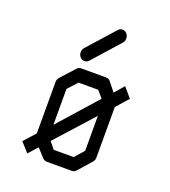

<svg xmlns="http://www.w3.org/2000/svg" viewBox="-121 -782 727 820"><g transform="rotate(20 243.0 -372.5)"><path d="M313 -385 286 -416H197L157.5 -373V-210ZM323 -311 170 -141 195.5 -110H286L323 -152ZM378 -371V-140Q378 -129 369 -119L316 -59Q309.5 -52 297 -52H184.5Q174 -52 165.5 -61L131.5 -98L94.5 -57L56.5 -99L103.5 -151V-385Q103.5 -397.5 111.5 -406L166.5 -467Q175.5 -477 185.5 -477H298Q311 -477 317.5 -470L352 -427L389 -470L426.5 -426ZM169 -520Q161 -528.5 161 -541Q161 -554 169 -563L277 -684Q285 -693 296 -693Q308 -693 316 -684Q324 -675 324 -662Q324 -649.5 316 -641L208 -520Q200 -511 188 -511Q177 -511 169 -520Z"/></g></svg>

Font: 3270 Nerd Font Mono SemCond
Style: Regular
Weight: 400
Monospace: yes
Version: Version 3.0.1;Nerd Fonts 3.1.1